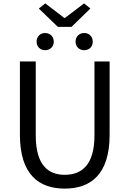

<svg xmlns="http://www.w3.org/2000/svg" viewBox="-20 -1095 761 1128"><path d="M360 13C510 13 624 -67 624 -303V-734H535V-300C535 -123 458 -68 360 -68C265 -68 190 -123 190 -300V-734H97V-303C97 -67 211 13 360 13ZM320 -937H400L511 -1045L474 -1075L362 -990H357L246 -1075L208 -1045ZM245 -800C274 -800 296 -821 296 -850C296 -880 274 -901 245 -901C216 -901 195 -880 195 -850C195 -821 216 -800 245 -800ZM475 -800C504 -800 525 -821 525 -850C525 -880 504 -901 475 -901C445 -901 424 -880 424 -850C424 -821 445 -800 475 -800Z"/></svg>

Font: Source Han Sans TC
Style: Regular
Weight: 400
Designer: Ryoko NISHIZUKA 西塚涼子 (kana, bopomofo & ideographs); Paul D. Hunt (Latin, Greek & Cyrillic); Sandoll Communications 산돌커뮤니
Foundry: Adobe
Version: Version 2.002;hotconv 1.0.116;makeotfexe 2.5.65601